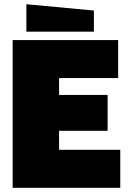

<svg xmlns="http://www.w3.org/2000/svg" viewBox="-20 -890 620 910"><path d="M40 0V-700H540V-520H260V-440H490V-270H260V-180H550V0ZM425 -740H105V-870L425 -840Z"/></svg>

Font: Tektur Black
Style: Regular
Weight: 900
Designer: Adam Jagosz
Foundry: Adam Jagosz
Version: Version 1.005;gftools[0.9.30]